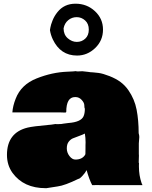

<svg xmlns="http://www.w3.org/2000/svg" viewBox="-20 -985 809 1023"><path d="M720.7 -111.8 720.2 -107.4V-97.2Q720.2 -50.8 734.4 -9.3L739.3 1.5H518.6L501 1Q481.4 1 471.2 1.5Q455.6 -27.8 441.4 -78.6Q435.1 -65.4 419.7 -48.6Q404.3 -31.7 397 -31.7Q325.2 3.4 287.1 8.3Q231.4 17.6 227.3 17.6Q223.1 17.6 223.1 17.6Q106.4 17.6 46.9 -63.5Q17.1 -105 17.1 -159.7Q17.1 -278.3 127.4 -305.2Q155.8 -312 236.8 -319.3L252.9 -320.8L275.4 -324.2L280.3 -323.7H292Q308.6 -323.7 317.9 -326.2L344.2 -329.6Q411.6 -334.5 425.3 -365.7Q432.1 -381.3 432.1 -405.3Q429.2 -410.2 429.2 -423.8Q429.2 -437.5 415.3 -452.6Q401.4 -467.8 382.3 -467.8H379.9Q333 -467.8 333 -388.2Q330.6 -384.3 325 -385.3Q319.3 -386.2 297.9 -386.2H45.9Q48.3 -420.9 63.5 -459Q92.3 -534.2 175 -567.1Q257.8 -600.1 339.4 -603L368.7 -604.5L384.3 -606Q387.2 -606 390.1 -604.5H396.5L418.5 -605.5Q425.3 -605.5 449.2 -602.1L463.4 -600.1Q466.8 -599.6 474.1 -599.6Q481.4 -599.6 504.9 -596.4Q528.3 -593.3 563.2 -579.6Q598.1 -565.9 622.3 -547.9Q646.5 -529.8 664.1 -504.4Q697.3 -456.5 708 -400.1Q718.8 -343.8 718.8 -275.4Q722.2 -264.2 722.2 -254.9L719.7 -221.2V-164.6Q720.2 -163.6 720.2 -156.2L719.2 -123V-118.7Q720.7 -116.2 720.7 -111.8ZM435.5 -210.9 436 -226.6Q436 -251 432.1 -273.4Q421.4 -267.6 400.9 -260.3Q380.4 -252.9 368.2 -247.8Q356 -242.7 345.9 -229.7Q335.9 -216.8 335.9 -194.3Q335.9 -171.9 350.3 -153.3Q364.7 -134.8 381.8 -134.8Q418.5 -134.8 434.1 -161.1L435.1 -166L435.5 -196.3ZM390.6 -689Q302.2 -689 261.2 -775.4Q250 -799.3 246.1 -824.7Q246.6 -825.2 248.5 -838.6Q250.5 -852.1 260 -876Q269.5 -899.9 286.1 -920.4Q321.8 -965.3 382.3 -965.3Q442.9 -965.3 485.8 -925.5Q528.8 -885.7 528.8 -827.4Q528.8 -769 487.1 -729Q445.3 -689 390.6 -689ZM318.8 -834Q318.8 -800.3 341.1 -781Q363.3 -761.7 389.4 -761.7Q415.5 -761.7 434.3 -779.1Q453.1 -796.4 453.1 -827.4Q453.1 -858.4 433.6 -876Q414.1 -893.6 388.7 -893.6Q363.3 -893.6 343.8 -877.7Q324.2 -861.8 318.8 -834Z"/></svg>

Font: Bowlby One
Style: Regular
Weight: 400
Designer: vernon adams
Foundry: vernon adams
Version: Version 1.001